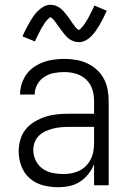

<svg xmlns="http://www.w3.org/2000/svg" viewBox="-20 -774 540 802"><path d="M223 8Q191 8 160 0Q129 -8 105 -28.5Q81 -49 69.5 -79.5Q58 -110 58 -141Q58 -166 65 -190.5Q72 -215 87.5 -234Q103 -253 125 -266Q147 -279 170.5 -286.5Q194 -294 219 -296.5Q244 -299 268 -299H373V-352Q373 -368 370 -384.5Q367 -401 359.5 -415.5Q352 -430 340 -441.5Q328 -453 313 -460Q298 -467 281.5 -470Q265 -473 249 -473Q227 -473 205.5 -469Q184 -465 165.5 -453Q147 -441 136 -421.5Q125 -402 125 -381V-379H64V-381Q64 -403 71 -424.5Q78 -446 91 -464Q104 -482 122.5 -494.5Q141 -507 161.5 -514.5Q182 -522 204.5 -525Q227 -528 249 -528Q273 -528 297 -524Q321 -520 343 -510Q365 -500 383.5 -483.5Q402 -467 413.5 -445.5Q425 -424 429.5 -400Q434 -376 434 -352V0H373V-88Q364 -66 349 -47Q334 -28 314 -15Q294 -2 270.5 3Q247 8 223 8ZM246 -47Q263 -47 280.5 -50.5Q298 -54 313.5 -62Q329 -70 341 -83Q353 -96 360.5 -112Q368 -128 370.5 -145.5Q373 -163 373 -180V-244H268Q252 -244 235 -242.5Q218 -241 202 -237Q186 -233 170.5 -226Q155 -219 143 -207.5Q131 -196 125 -180Q119 -164 119 -147Q119 -124 129.5 -103Q140 -82 158.5 -69Q177 -56 200 -51.5Q223 -47 246 -47ZM309 -598Q303 -598 298 -599Q293 -600 288.5 -601.5Q284 -603 279 -605.5Q274 -608 270 -610.5Q266 -613 262.5 -616.5Q259 -620 255.5 -624Q252 -628 248.5 -632Q245 -636 242 -640Q239 -644 236 -648Q233 -652 230 -656Q227 -660 224 -664.5Q221 -669 217.5 -673.5Q214 -678 211 -682.5Q208 -687 205.5 -690Q203 -693 198 -697.5Q193 -702 192 -702Q188 -702 186 -699.5Q184 -697 181 -694.5Q178 -692 175 -688.5Q172 -685 170.5 -683Q169 -681 167.5 -679Q166 -677 164.5 -674.5Q163 -672 161.5 -669Q160 -666 158 -663.5Q156 -661 154 -657.5Q152 -654 150.5 -651Q149 -648 147 -644Q145 -640 143 -636.5Q141 -633 139 -628.5Q137 -624 134.5 -619.5Q132 -615 130 -610.5Q128 -606 126 -601L74 -622Q82 -641 90 -656Q98 -671 105.5 -684Q113 -697 120 -707Q127 -717 138 -728Q149 -739 162.5 -746.5Q176 -754 191 -754Q197 -754 202 -753Q207 -752 211.5 -750.5Q216 -749 221 -746.5Q226 -744 230 -741Q234 -738 237.5 -735Q241 -732 244.5 -728Q248 -724 251.5 -720Q255 -716 258 -712Q261 -708 264 -704Q267 -700 270 -696Q273 -692 276 -687Q279 -682 282.5 -677.5Q286 -673 289 -669Q292 -665 294.5 -661.5Q297 -658 302 -653.5Q307 -649 308 -649Q312 -649 314 -651.5Q316 -654 319 -657Q322 -660 325 -663.5Q328 -667 329.5 -669Q331 -671 332.5 -673Q334 -675 335.5 -677.5Q337 -680 338.5 -682.5Q340 -685 342 -688Q344 -691 346 -694Q348 -697 349.5 -700.5Q351 -704 353 -707.5Q355 -711 357 -715Q359 -719 361 -723Q363 -727 365.5 -731.5Q368 -736 370 -741Q372 -746 374 -751L426 -729Q418 -711 410 -695.5Q402 -680 394.5 -667.5Q387 -655 380 -645Q373 -635 362 -623.5Q351 -612 337.5 -605Q324 -598 309 -598Z"/></svg>

Font: Iosevka Fixed SS04 Light
Style: Regular
Weight: 300
Monospace: yes
Designer: Belleve Invis
Foundry: Belleve Invis
Version: Version 32.5.0